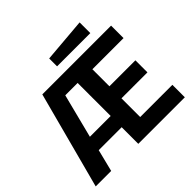

<svg xmlns="http://www.w3.org/2000/svg" viewBox="-203 -1087 1307 1307"><g transform="rotate(-45 451.0 -433.5)"><path d="M14 0 200 -700H862V-580H562V-416H812V-300H562V-120H872V0H424V-160H203L163 0ZM225 -267H425V-585H306ZM406 -764V-840L726 -867V-764Z"/></g></svg>

Font: Tektur SemiBold
Style: Regular
Weight: 600
Designer: Adam Jagosz
Foundry: Adam Jagosz
Version: Version 1.005;gftools[0.9.30]